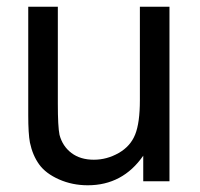

<svg xmlns="http://www.w3.org/2000/svg" viewBox="-20 -539 596 571"><path d="M406 0V-76Q345 12 241 12Q195 12 155.5 -5.5Q116 -23 96.5 -50Q77 -77 69 -115Q64 -141 64 -197V-519H152V-231Q152 -162 157 -138Q166 -104 192.5 -84Q219 -64 259 -64Q298 -64 333 -84Q368 -104 382 -139Q396 -174 396 -241V-519H484V0Z"/></svg>

Font: Ekushey Amar Desh
Style: Regular
Weight: 400
Designer: Al Mamun Sumon
Foundry: Al Mamun Sumon
Version: Version 1.0